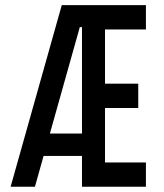

<svg xmlns="http://www.w3.org/2000/svg" viewBox="-20 -713 626 733"><path d="M20.5 0 215.8 -693.4H350.1V-609.4H284.7L113.3 0ZM113.3 -117.7V-203.1H342.8V-117.7ZM293 0V-92.8H537.1V0ZM293 0V-693.4H380.9V0ZM293 -300.8V-393.6H507.8V-300.8ZM293 -600.6V-693.4H537.1V-600.6Z"/></svg>

Font: Cascadia Mono PL
Style: Regular
Weight: 400
Monospace: yes
Designer: Aaron Bell
Foundry: Saja Typeworks
Version: Version 2102.003